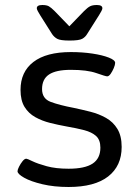

<svg xmlns="http://www.w3.org/2000/svg" viewBox="-20 -738 556 767"><path d="M254 9Q196 9 149.5 -2Q103 -13 76.5 -28Q50 -43 50 -54Q50 -60 56 -72Q62 -84 70 -94Q78 -104 85 -104Q89 -104 109.5 -94Q130 -84 166.5 -74Q203 -64 254 -64Q319 -64 350 -84.5Q381 -105 381 -148Q381 -179 364 -194.5Q347 -210 316.5 -218Q286 -226 245 -233Q212 -239 180 -247Q148 -255 121 -270Q94 -285 78 -311Q62 -337 62 -379Q62 -451 113.5 -490.5Q165 -530 263 -530Q309 -530 349 -524Q389 -518 414.5 -508Q440 -498 440 -487Q440 -479 434.5 -466Q429 -453 422 -443Q415 -433 408 -433Q402 -433 365 -446Q328 -459 263 -459Q204 -459 176 -440.5Q148 -422 148 -382Q148 -344 182.5 -331Q217 -318 275 -307Q308 -300 341.5 -291.5Q375 -283 403.5 -267Q432 -251 449 -223Q466 -195 466 -151Q466 -75 412 -33Q358 9 254 9ZM367 -718Q389 -718 389 -705Q389 -701 385 -693.5Q381 -686 376 -678L328 -602Q321 -590 308.5 -583Q296 -576 258 -576Q221 -576 208.5 -583Q196 -590 188 -602L140 -678Q135 -686 131 -693.5Q127 -701 127 -705Q127 -718 149 -718Q166 -718 175 -713Q184 -708 198 -694L257 -633L316 -694Q330 -708 340 -713Q350 -718 367 -718Z"/></svg>

Font: Asap Expanded
Style: Regular
Weight: 400
Width: 7
Designer: Pablo Cosgaya
Foundry: Omnibus-Type
Version: Version 3.001; ttfautohint (v1.8.4.7-5d5b)